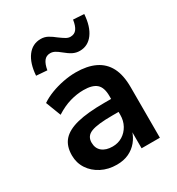

<svg xmlns="http://www.w3.org/2000/svg" viewBox="-182 -874 922 1000"><g transform="rotate(-30 279.0 -374.5)"><path d="M229 10Q178 10 137 -11Q96 -32 72.5 -68Q49 -104 49 -149Q49 -205 78 -238Q107 -271 169 -286.5Q231 -302 332 -302H389V-224H336Q291 -224 259.5 -220.5Q228 -217 208.5 -209.5Q189 -202 180 -188.5Q171 -175 171 -156Q171 -121 194 -102Q217 -83 257 -83Q290 -83 316 -99Q342 -115 357.5 -143Q373 -171 373 -206V-320Q373 -371 348.5 -392.5Q324 -414 271 -414Q231 -414 189.5 -402Q148 -390 104 -362L69 -453Q97 -472 132.5 -485.5Q168 -499 207 -506.5Q246 -514 282 -514Q350 -514 397 -491.5Q444 -469 468 -423Q492 -377 492 -304V0H382V-105H385Q375 -71 353.5 -45Q332 -19 301 -4.5Q270 10 229 10ZM160 -597 95 -602Q100 -674 130.5 -715Q161 -756 211 -756Q234 -756 253 -745.5Q272 -735 293 -718Q312 -704 325.5 -696Q339 -688 352 -688Q377 -688 390 -706Q403 -724 408 -759L473 -755Q468 -682 437.5 -641Q407 -600 358 -600Q336 -600 317 -609.5Q298 -619 274 -639Q257 -653 244 -660Q231 -667 217 -667Q193 -667 179.5 -649.5Q166 -632 160 -597Z"/></g></svg>

Font: Nunitoga
Style: Bold
Weight: 700
Designer: Vernon Adams
Foundry: Vernon Adams
Version: Version 1.0